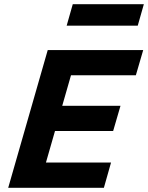

<svg xmlns="http://www.w3.org/2000/svg" viewBox="-20 -893 704 913"><path d="M207 -655H352L164 0H19ZM183 -535 218 -655H661L626 -535ZM30 0 64 -120H508L474 0ZM107 -270 142 -390H553L518 -270ZM297 -771 326 -873H664L635 -771Z"/></svg>

Font: Intel One Mono Light
Style: Italic
Weight: 300
Italic angle: -16°
Monospace: yes
Designer: Fred Shallcrass
Foundry: Frere-Jones Type LLC
Version: Version 1.004